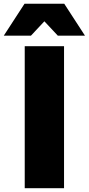

<svg xmlns="http://www.w3.org/2000/svg" viewBox="-61 -994 469 1014"><path d="M68.6 -974.4H278.2L387.8 -805.6H244.4L148.4 -908.2H198.4L102.4 -805.6H-41ZM69.6 -750H277.2V0H69.6Z"/></svg>

Font: Unbounded
Style: Regular
Weight: 400
Designer: Luke Prowse, Jean-Baptiste Morizot, Fátima Lázaro, Florian Runge
Foundry: NaN
Version: Version 1.701;gftools[0.9.28.dev5+ged2979d]